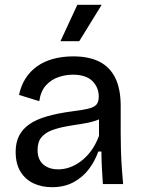

<svg xmlns="http://www.w3.org/2000/svg" viewBox="-20 -764 591 797"><path d="M196 13Q153 13 119 -3Q85 -19 65 -51.5Q45 -84 45 -134Q45 -172 59 -200Q73 -228 101.5 -248Q130 -268 175 -281Q220 -294 281 -302Q321 -307 345 -312.5Q369 -318 379.5 -329Q390 -340 390 -363Q390 -401 363.5 -427.5Q337 -454 282 -454Q253 -454 223 -444Q193 -434 171 -410Q149 -386 143 -344L59 -370Q67 -408 85.5 -437.5Q104 -467 133 -488Q162 -509 200.5 -519.5Q239 -530 284 -530Q349 -530 392.5 -508Q436 -486 458.5 -440.5Q481 -395 481 -324V-212Q481 -179 482 -142.5Q483 -106 485.5 -69.5Q488 -33 491 0H407Q405 -34 403 -67Q401 -100 401 -135H388Q374 -95 348.5 -61.5Q323 -28 285 -7.5Q247 13 196 13ZM222 -61Q245 -61 268.5 -69Q292 -77 315 -94Q338 -111 357.5 -137Q377 -163 391 -200V-290L418 -287Q402 -271 375.5 -262.5Q349 -254 317.5 -249.5Q286 -245 253.5 -239Q221 -233 194.5 -223Q168 -213 152 -194Q136 -175 136 -141Q136 -102 159.5 -81.5Q183 -61 222 -61ZM309 -593H231L301 -744H402Z"/></svg>

Font: Bricolage Grotesque 24pt
Style: Regular
Weight: 400
Designer: Mathieu Triay
Foundry: Atelier Triay
Version: Version 1.001;gftools[0.9.33.dev8+g029e19f]